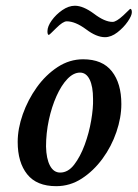

<svg xmlns="http://www.w3.org/2000/svg" viewBox="-20 -636 475 662"><path d="M173.8 5.9Q106.4 5.9 73.7 -35.2Q41 -76.2 41 -146.5Q41 -192.4 58.6 -242.2Q76.2 -292 106.9 -335Q137.7 -377.9 178.7 -404.8Q219.7 -431.6 266.6 -431.6Q333 -431.6 365.7 -390.1Q398.4 -348.6 398.4 -277.3Q398.4 -230.5 381.3 -180.7Q364.3 -130.9 333.5 -88.9Q302.7 -46.9 262.2 -20.5Q221.7 5.9 173.8 5.9ZM187.5 -41Q214.8 -41 235.8 -68.4Q256.8 -95.7 272 -136.7Q287.1 -177.7 294.4 -220.7Q301.8 -263.7 300.8 -294.9Q300.8 -337.9 289.1 -361.8Q277.3 -385.7 255.9 -385.7Q233.4 -385.7 212.4 -363.8Q191.4 -341.8 174.8 -304.7Q158.2 -267.6 148.4 -222.2Q138.7 -176.8 138.7 -130.9Q139.6 -88.9 152.3 -64.9Q165 -41 187.5 -41ZM341.8 -507.8Q312.5 -507.8 276.4 -535.2Q239.3 -562.5 210 -562.5Q197.3 -562.5 173.8 -539.1Q150.4 -515.6 148.4 -515.6Q143.6 -515.6 143.6 -528.3Q143.6 -544.9 158.2 -565.4Q172.9 -585.9 194.8 -601.1Q216.8 -616.2 238.3 -616.2Q266.6 -616.2 303.7 -588.9Q340.8 -560.5 368.2 -560.5Q380.9 -560.5 405.3 -583L428.7 -605.5Q434.6 -605.5 434.6 -593.8Q434.6 -582 420.4 -561.5Q406.2 -541 384.8 -524.4Q363.3 -507.8 341.8 -507.8Z"/></svg>

Font: Crimson Text SemiBold
Style: Italic
Weight: 600
Italic angle: -11°
Designer: Sebastian Kosch
Foundry: Sebastian Kosch
Version: Version 1.100; ttfautohint (v1.8.4)